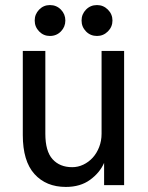

<svg xmlns="http://www.w3.org/2000/svg" viewBox="-20 -731 585 758"><path d="M240 7Q162 7 116 -44Q70 -95 70 -198V-530H159V-203Q159 -134 187.5 -102.5Q216 -71 265 -71Q288 -71 309 -81Q330 -91 346 -108.5Q362 -126 371.5 -150.5Q381 -175 381 -203V-530H470V0H391V-88Q374 -49 335.5 -21Q297 7 240 7ZM177 -589Q152 -589 134.5 -607Q117 -625 117 -650Q117 -675 134.5 -693Q152 -711 177 -711Q203 -711 220.5 -693Q238 -675 238 -650Q238 -625 220.5 -607Q203 -589 177 -589ZM363 -589Q337 -589 319.5 -607Q302 -625 302 -650Q302 -675 319.5 -693Q337 -711 363 -711Q388 -711 406 -693Q424 -675 424 -650Q424 -625 406 -607Q388 -589 363 -589Z"/></svg>

Font: Golos UI VF
Style: Regular
Weight: 400
Designer: A.Korolkova, Vitaly Kuzmin
Foundry: ParaType Ltd
Version: Version 2.000